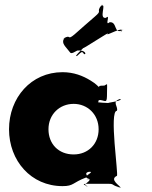

<svg xmlns="http://www.w3.org/2000/svg" viewBox="-20 -872 723 915"><path d="M310 -627C294 -649 271 -665 285 -688C309 -710 260 -668 285 -690C321 -710 298 -677 335 -708C359 -730 406 -770 431 -792C471 -826 436 -810 462 -846C486 -868 440 -824 465 -846C488 -854 449 -781 485 -787C509 -809 477 -744 502 -766C540 -770 521 -709 561 -727C585 -749 536 -702 561 -724C569 -748 486 -700 492 -710C516 -732 355 -624 380 -646C380 -646 326 -596 348 -606C372 -628 370 -628 381 -614C394 -611 386 -636 348 -631C319 -614 317 -617 310 -627ZM23 -256C23 -106 128 15 278 15C332 15 324 -1 390 -26C408 -34 370 -47 410 -55C419 -55 375 -53 413 -53C418 -45 367 -30 405 -19C414 -19 368 -18 406 -18C415 -8 364 11 396 16C405 16 356 4 394 4H499C526 4 510 12 556 22C565 22 517 23 555 23C554 14 499 -16 537 -34C546 -34 499 -344 537 -344C546 -362 508 -391 555 -400C564 -400 518 -399 556 -399C556 -389 479 -381 499 -381C499 -381 440 -383 447 -386C458 -395 440 -402 436 -400C436 -393 438 -395 460 -395C486 -391 490 -377 490 -431C490 -482 495 -472 477 -464C455 -464 452 -463 452 -457C448 -459 439 -472 412 -488C375 -511 331 -528 278 -528C128 -528 23 -406 23 -256ZM211 -256C211 -327 264 -377 331 -377C397 -377 450 -327 450 -256C450 -186 400 -136 331 -136C259 -136 211 -186 211 -256Z"/></svg>

Font: Hussar Przerywany
Style: Regular
Weight: 400
Foundry: Cannot Into Space Fonts
Version: Version 0.982